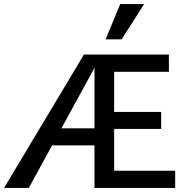

<svg xmlns="http://www.w3.org/2000/svg" viewBox="-27 -927 929 947"><path d="M-7 0 387 -658H475L115 0ZM191 -210 237 -294H489V-210ZM489 -291V-375H768V-291ZM439 0V-658H806V-573H536V-85H837V0ZM494 -733 566 -907H684L573 -733Z"/></svg>

Font: Ysabeau Infant SemiBold
Style: Regular
Weight: 600
Designer: Christian Thalmann (Catharsis Fonts)
Version: Version 2.002; featfreeze: ss01,ss02,lnum